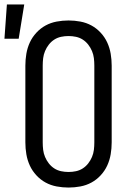

<svg xmlns="http://www.w3.org/2000/svg" viewBox="-58 -835 578 863"><path d="M250 8Q223 8 196.5 3Q170 -2 147 -14.5Q124 -27 105.5 -47Q87 -67 76 -91Q65 -115 60.5 -141.5Q56 -168 56 -195V-540Q56 -567 60.5 -593.5Q65 -620 76 -644Q87 -668 105.5 -688Q124 -708 147 -720.5Q170 -733 196.5 -738Q223 -743 250 -743Q277 -743 303.5 -738Q330 -733 353 -720.5Q376 -708 394.5 -688Q413 -668 424 -644Q435 -620 439.5 -593.5Q444 -567 444 -540V-195Q444 -168 439.5 -141.5Q435 -115 424 -91Q413 -67 394.5 -47Q376 -27 353 -14.5Q330 -2 303.5 3Q277 8 250 8ZM250 -62Q267 -62 283.5 -65.5Q300 -69 314 -78Q328 -87 338.5 -100.5Q349 -114 355.5 -129.5Q362 -145 364 -161.5Q366 -178 366 -195V-540Q366 -557 364 -573.5Q362 -590 355.5 -605.5Q349 -621 338.5 -634.5Q328 -648 314 -657Q300 -666 283.5 -669.5Q267 -673 250 -673Q233 -673 216.5 -669.5Q200 -666 186 -657Q172 -648 161.5 -634.5Q151 -621 144.5 -605.5Q138 -590 136 -573.5Q134 -557 134 -540V-195Q134 -178 136 -161.5Q138 -145 144.5 -129.5Q151 -114 161.5 -100.5Q172 -87 186 -78Q200 -69 216.5 -65.5Q233 -62 250 -62ZM-38 -661 -27 -815H51L26 -661Z"/></svg>

Font: HulyMono
Style: Regular
Weight: 400
Monospace: yes
Designer: Belleve Invis
Foundry: Belleve Invis
Version: Version 33.2.5; ttfautohint (v1.8.4)